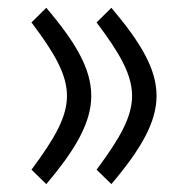

<svg xmlns="http://www.w3.org/2000/svg" viewBox="-20 -460 481 494"><path d="M266.6 13.7C344.2 -78.1 382.8 -146.5 382.8 -213.4C382.8 -281.2 344.2 -348.1 266.6 -439.9L228.5 -402.3C289.1 -321.8 319.8 -267.6 319.8 -213.4C319.8 -159.2 289.1 -105 228.5 -23.4ZM99.1 13.7C176.8 -78.1 214.8 -146.5 214.8 -213.4C214.8 -281.2 176.8 -348.6 99.1 -439.9L61 -402.3C121.6 -321.8 152.3 -267.6 152.3 -213.4C152.3 -159.2 121.6 -105 61 -23.4Z"/></svg>

Font: Vazirmatn Light
Style: Regular
Weight: 300
Designer: Saber Rastikerdar
Foundry: Saber Rastikerdar
Version: Version 33.003